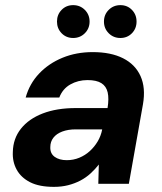

<svg xmlns="http://www.w3.org/2000/svg" viewBox="-20 -716 632 748"><path d="M190 12Q133 12 97.5 -6Q62 -24 45 -55Q28 -86 30 -124Q31 -176 61.5 -214.5Q92 -253 146.5 -274Q201 -295 275 -295H399Q405 -332 399.5 -356Q394 -380 375 -392Q356 -404 321 -404Q284 -404 254 -387Q224 -370 211 -336H80Q95 -390 132.5 -429.5Q170 -469 223.5 -491Q277 -513 341 -513Q412 -513 459.5 -489Q507 -465 527.5 -419.5Q548 -374 537 -310L482 0H363L365 -75Q351 -57 333 -40.5Q315 -24 293 -12.5Q271 -1 245.5 5.5Q220 12 190 12ZM240 -92Q266 -92 289 -101.5Q312 -111 330 -127.5Q348 -144 360.5 -165Q373 -186 378 -211V-212H275Q245 -212 222.5 -203.5Q200 -195 188 -179.5Q176 -164 176 -143Q175 -118 193 -105Q211 -92 240 -92ZM265 -568Q238 -568 220 -586.5Q202 -605 202 -632Q202 -659 220 -677.5Q238 -696 265 -696Q292 -696 310.5 -677.5Q329 -659 329 -632Q329 -605 310.5 -586.5Q292 -568 265 -568ZM449 -568Q422 -568 403.5 -586.5Q385 -605 385 -632Q385 -659 403.5 -677.5Q422 -696 449 -696Q476 -696 494 -677.5Q512 -659 512 -632Q512 -605 494 -586.5Q476 -568 449 -568Z"/></svg>

Font: DM Sans 17pt
Style: Bold Italic
Weight: 700
Italic angle: -10°
Version: Version 4.004;gftools[0.9.30]